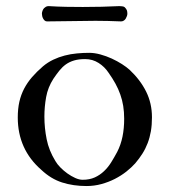

<svg xmlns="http://www.w3.org/2000/svg" viewBox="-20 -624 569 644"><path d="M39.6 -230Q39.6 -258.8 44.9 -282.5Q50.3 -306.2 61 -326.7Q71.8 -347.2 87.6 -365.5Q103.5 -383.8 124 -401.4Q140.1 -415 158.7 -423.8Q177.2 -432.6 197 -437.7Q216.8 -442.9 237.8 -444.8Q258.8 -446.8 279.3 -446.8Q296.9 -446.8 316.7 -441.4Q336.4 -436 355 -427.5Q373.5 -418.9 389.2 -408.9Q404.8 -398.9 415 -389.6Q450.7 -356 470.2 -316.7Q489.7 -277.3 489.7 -230.5Q489.7 -205.1 486.1 -183.8Q482.4 -162.6 475.3 -144Q468.3 -125.5 457.8 -108.9Q447.3 -92.3 433.6 -76.2Q420.9 -62 403.6 -48.3Q386.2 -34.7 365.2 -23.9Q344.2 -13.2 320.1 -6.6Q295.9 0 270 0Q225.6 0 188.2 -12Q150.9 -23.9 118.7 -54.2Q39.6 -123 39.6 -230ZM265.6 -425.8Q243.7 -425.8 228.3 -421.1Q212.9 -416.5 200.9 -408Q189 -399.4 179.2 -387.2Q169.4 -375 159.2 -359.9Q140.6 -331.1 134.8 -298.6Q128.9 -266.1 128.9 -232.9Q128.9 -194.8 136.5 -157Q144 -119.1 166 -83.5Q171.9 -73.2 182.6 -62.3Q193.4 -51.3 206.1 -42.2Q218.8 -33.2 232.2 -27.1Q245.6 -21 257.3 -21Q280.3 -21 297.6 -28.8Q314.9 -36.6 328.6 -49.6Q342.3 -62.5 352.8 -79.3Q363.3 -96.2 373 -114.3Q385.3 -138.2 390.9 -165.8Q396.5 -193.4 396.5 -225.6Q396.5 -248.5 393.3 -268.6Q390.1 -288.6 383.5 -307.1Q377 -325.7 367.2 -343.5Q357.4 -361.3 344.2 -379.9Q331.1 -399.9 310.8 -412.8Q290.5 -425.8 265.6 -425.8ZM137.7 -552.2Q133.3 -552.2 130.1 -554.9Q127 -557.6 124.8 -561.5Q122.6 -565.4 121.6 -569.8Q120.6 -574.2 120.6 -578.1Q120.6 -583 122.8 -588.4Q125 -593.8 127.9 -596.7Q130.4 -599.1 134 -601.3Q137.7 -603.5 143.1 -603.5Q173.8 -601.6 202.1 -601.1Q230.5 -600.6 257.8 -600.6Q322.3 -600.6 380.4 -603.5Q384.3 -603.5 390.1 -602.8Q396 -602.1 398.4 -599.6Q403.8 -594.2 405.5 -589.6Q407.2 -585 407.2 -578.1Q407.2 -574.7 405.8 -570.3Q404.3 -565.9 401.9 -561.8Q399.4 -557.6 395.3 -554.9Q391.1 -552.2 386.2 -552.2Q362.8 -553.2 341.8 -553.7Q320.8 -554.2 300.3 -554.2Z"/></svg>

Font: IM FELL French Canon SC
Style: Regular
Weight: 400
Designer: Igino Marini
Foundry: Igino Marini
Version: 3.00